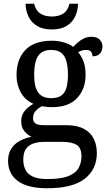

<svg xmlns="http://www.w3.org/2000/svg" viewBox="-20 -763 578 1023"><path d="M231 240Q127 240 75 201.5Q23 163 23 94Q23 55 40.5 28.5Q58 2 86.5 -13Q115 -28 148 -34Q128 -43 110.5 -63.5Q93 -84 93 -116Q93 -146 108.5 -168Q124 -190 158 -210Q115 -228 91.5 -269.5Q68 -311 68 -361Q68 -447 115 -496.5Q162 -546 256 -546Q292 -546 324 -536Q356 -526 370 -513Q380 -524 394 -536.5Q408 -549 426.5 -558Q445 -567 467 -567Q497 -567 511.5 -551.5Q526 -536 526 -515Q526 -494 513.5 -478.5Q501 -463 473 -463Q473 -474 466.5 -485.5Q460 -497 440 -497Q427 -497 417 -494Q407 -491 397 -485Q414 -464 425 -435.5Q436 -407 436 -364Q436 -290 391.5 -241Q347 -192 256 -192Q244 -192 228.5 -193.5Q213 -195 203 -197Q184 -187 170 -172Q156 -157 156 -134Q156 -116 167.5 -106Q179 -96 218 -96H331Q391 -96 427 -76.5Q463 -57 479.5 -23.5Q496 10 496 53Q496 139 431.5 189.5Q367 240 231 240ZM233 191Q305 191 344 175.5Q383 160 398.5 132.5Q414 105 414 70Q414 24 388 8.5Q362 -7 312 -7H214Q186 -7 161 0.5Q136 8 120 28Q104 48 104 88Q104 117 115 140.5Q126 164 154 177.5Q182 191 233 191ZM253 -240Q286 -240 305.5 -253Q325 -266 333.5 -294Q342 -322 342 -365Q342 -410 333 -439.5Q324 -469 304.5 -483Q285 -497 252 -497Q220 -497 200 -482.5Q180 -468 171 -438.5Q162 -409 162 -364Q162 -300 183.5 -270Q205 -240 253 -240ZM256 -606Q209 -606 178 -624.5Q147 -643 132 -674.5Q117 -706 116 -743H162Q170 -707 194.5 -691Q219 -675 256 -675Q293 -675 317.5 -691Q342 -707 350 -743H396Q395 -706 380 -674.5Q365 -643 334.5 -624.5Q304 -606 256 -606Z"/></svg>

Font: Noto Serif Armenian
Style: Regular
Weight: 400
Designer: Monotype Design Team
Foundry: Monotype Imaging Inc.
Version: Version 2.007